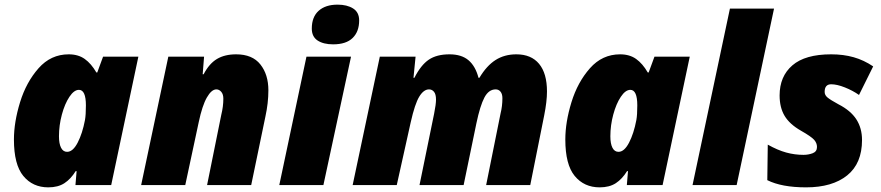

<svg xmlns="http://www.w3.org/2000/svg" viewBox="-20 -797 3795 827"><path d="M40 -196Q40 -271 66.5 -357Q93 -443 146 -503Q199 -563 276 -563Q317 -563 345 -543Q373 -523 395 -485H399L424 -553H576L459 0H305L310 -60H306Q285 -26 257.5 -8Q230 10 188 10Q121 10 80.5 -39Q40 -88 40 -196ZM346 -280Q350 -302 350 -343Q350 -410 320 -410Q299 -410 279 -380Q259 -350 246.5 -303.5Q234 -257 234 -210Q234 -178 243 -160.5Q252 -143 269 -143Q294 -143 314.5 -182.5Q335 -222 346 -280Z M705 -553H859L853 -477H857Q881 -523 914.5 -543Q948 -563 997 -563Q1067 -563 1101.5 -519.5Q1136 -476 1136 -408Q1136 -353 1123 -294L1062 0H872L933 -302Q942 -338 942 -372Q942 -391 933 -401.5Q924 -412 912 -412Q891 -412 871 -377Q851 -342 836 -271L778 0H588Z M1323 -674Q1323 -724 1352.5 -750.5Q1382 -777 1434 -777Q1475 -777 1501 -760.5Q1527 -744 1527 -709Q1527 -661 1499 -633.5Q1471 -606 1415 -606Q1373 -606 1348 -622.5Q1323 -639 1323 -674ZM1300 -553H1492L1373 0H1183Z M1616 -553H1770L1761 -462H1765Q1793 -517 1827 -540Q1861 -563 1916 -563Q1968 -563 1998 -537.5Q2028 -512 2041 -462H2045Q2076 -514 2114.5 -538.5Q2153 -563 2204 -563Q2268 -563 2302 -522Q2336 -481 2336 -403Q2336 -360 2324 -300L2264 0H2074L2136 -308Q2144 -340 2144 -374Q2144 -392 2136 -402Q2128 -412 2115 -412Q2085 -412 2066.5 -377Q2048 -342 2032 -266L1977 0H1787L1850 -308Q1858 -348 1858 -368Q1858 -391 1849.5 -401.5Q1841 -412 1828 -412Q1805 -412 1786 -381Q1767 -350 1749 -270L1689 0H1499Z M2415 -196Q2415 -271 2441.5 -357Q2468 -443 2521 -503Q2574 -563 2651 -563Q2692 -563 2720 -543Q2748 -523 2770 -485H2774L2799 -553H2951L2834 0H2680L2685 -60H2681Q2660 -26 2632.5 -8Q2605 10 2563 10Q2496 10 2455.5 -39Q2415 -88 2415 -196ZM2721 -280Q2725 -302 2725 -343Q2725 -410 2695 -410Q2674 -410 2654 -380Q2634 -350 2621.5 -303.5Q2609 -257 2609 -210Q2609 -178 2618 -160.5Q2627 -143 2644 -143Q2669 -143 2689.5 -182.5Q2710 -222 2721 -280Z M3124 -760H3314L3153 0H2963Z M3285 -21 3287 -174Q3330 -150 3366.5 -140Q3403 -130 3441 -130Q3462 -130 3480.5 -137Q3499 -144 3499 -164Q3499 -181 3486.5 -195Q3474 -209 3430 -234Q3381 -262 3359.5 -298Q3338 -334 3338 -386Q3338 -468 3393 -515.5Q3448 -563 3560 -563Q3613 -563 3657 -550.5Q3701 -538 3741 -511L3680 -388Q3653 -407 3619 -420.5Q3585 -434 3560 -434Q3532 -434 3532 -401Q3532 -387 3545 -376.5Q3558 -366 3591 -348Q3644 -321 3668.5 -283Q3693 -245 3693 -194Q3693 -93 3629 -41.5Q3565 10 3452 10Q3347 10 3285 -21Z"/></svg>

Font: Noto Sans Display Black
Style: Italic
Weight: 900
Italic angle: -12°
Designer: Monotype Design team
Foundry: Monotype Imaging Inc.
Version: Version 1.000